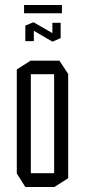

<svg xmlns="http://www.w3.org/2000/svg" viewBox="-20 -746 338 766"><path d="M103 -450V-504H217L252 -451V-450ZM81 0 47 -54V-55H196V0ZM47 -55V-469L102 -504H103V-55ZM196 0V-450H252V-35L197 0ZM81 -582V-643L115 -644V-582ZM189 -595V-655H222V-595ZM189 -580 81 -643V-644L113 -657H114L222 -595V-594L190 -580ZM76 -693V-726H227V-693Z"/></svg>

Font: Foldit Light
Style: Regular
Weight: 300
Version: Version 1.003